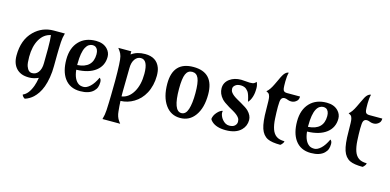

<svg xmlns="http://www.w3.org/2000/svg" viewBox="-80 -1167 3790 1866"><g transform="rotate(15 1815.0 -234.0)"><path d="M303.7 -11.7Q256.3 9.8 210.4 9.8Q164.6 9.8 134.3 -2Q104 -13.7 82.5 -36.1Q37.6 -83 37.6 -165.5Q37.6 -324.7 128.9 -413.6Q210.4 -493.2 325.2 -493.2H436.5Q422.9 -445.8 420.9 -402.3Q418.9 -358.9 418.2 -331.3Q417.5 -303.7 417 -275.4Q416 -218.8 416 -159.7Q416 -100.6 406.7 -45.2Q397.5 10.3 382.1 51.8Q366.7 93.3 346.9 122.6Q327.1 151.9 305.7 171.9Q270.5 204.6 224.1 219.7Q214.4 215.8 205.3 205.6Q196.3 195.3 194.3 185.5Q250 163.1 282.7 73.7Q295.4 39.1 303.7 -11.7ZM314.5 -163.1 315.9 -309.6Q315.9 -397.9 309.6 -443.4Q240.2 -429.7 200.2 -361.3Q159.7 -291.5 159.7 -185.1Q159.7 -119.1 169.7 -91.8Q179.7 -64.5 193.6 -51.8Q207.5 -39.1 227.3 -39.1Q247.1 -39.1 262.2 -46.9Q277.3 -54.7 289.1 -70.3Q314.5 -104 314.5 -163.1Z M874 -166Q891.6 -154.3 891.6 -125.2Q891.6 -96.2 883.8 -74.2Q876 -52.2 856.4 -33.2Q812.5 9.8 722.7 9.8Q618.2 9.8 563.5 -67.4Q515.1 -136.2 515.1 -253.4Q515.1 -371.6 580.6 -439Q642.6 -502.9 748.5 -502.9Q822.3 -502.9 863.8 -460Q896.5 -425.8 896.5 -381.1Q896.5 -336.4 879.2 -300.5Q861.8 -264.6 828.1 -238.8Q758.8 -185.1 634.3 -182.1Q644.5 -84 695.8 -50.8Q714.4 -39.1 745.1 -39.1Q775.9 -39.1 810.5 -71.3Q845.2 -103.5 874 -166ZM631.3 -228.5Q785.6 -238.8 785.6 -377.9Q785.6 -430.2 754.4 -448.2Q743.7 -454.1 726.1 -454.1Q708.5 -454.1 690.7 -443.4Q672.9 -432.6 659.7 -408.2Q631.3 -355 631.3 -243.7Z M1106 -461.9Q1160.6 -502.9 1242.7 -502.9Q1358.9 -502.9 1394.5 -406.7Q1406.2 -375 1406.2 -326.9Q1406.2 -278.8 1395.3 -233.2Q1384.3 -187.5 1364.7 -150.9Q1345.2 -114.3 1318.6 -86.4Q1292 -58.6 1260.7 -40Q1198.2 -2.4 1127.9 -0.5Q1128.9 25.9 1130.9 51.3L1135.7 103Q1140.1 155.8 1166 192.4L1182.6 214.8H1004.4Q1018.1 168 1020.3 121.1Q1022.5 74.2 1023.7 40.8Q1024.9 7.3 1025.4 -28.3Q1027.3 -111.3 1027.3 -173.8Q1027.3 -375 1014.6 -419.9Q1006.8 -447.8 994.6 -464.4L974.1 -493.2H1105.5Q1102.5 -483.4 1106 -461.9ZM1284.2 -314Q1284.2 -454.1 1213.4 -454.1Q1178.2 -454.1 1154.8 -422.9Q1129.4 -389.2 1129.4 -330.6L1126 -99.1V-72.3Q1126 -59.1 1126.5 -45.4Q1197.3 -56.2 1241.2 -130.4Q1284.2 -203.6 1284.2 -314Z M1647 -262.2Q1647 -39.1 1729.5 -39.1Q1773.4 -39.1 1792.7 -98.6Q1812 -158.2 1812 -262.2Q1812 -366.2 1792.7 -410.2Q1773.4 -454.1 1729.5 -454.1Q1685.5 -454.1 1666.3 -410.2Q1647 -366.2 1647 -262.2ZM1935.1 -280.8Q1935.1 -146 1878.4 -67.4Q1823.2 9.8 1729.5 9.8Q1635.7 9.8 1580.6 -67.4Q1523.9 -146 1523.9 -280.8Q1523.9 -502.9 1729.5 -502.9Q1935.1 -502.9 1935.1 -280.8Z M2359.4 -522Q2372.6 -492.7 2372.6 -462.9Q2372.6 -433.1 2369.9 -413.6Q2367.2 -394 2361.8 -376Q2349.6 -335 2327.1 -313Q2312 -388.7 2294.2 -411.1Q2276.4 -433.6 2258.5 -441.4Q2240.7 -449.2 2220.7 -449.2Q2200.7 -449.2 2188 -445.3Q2175.3 -441.4 2166 -434.1Q2145 -418 2145 -397.5Q2145 -377 2155.3 -362.1Q2165.5 -347.2 2182.4 -334.2Q2199.2 -321.3 2220.7 -309.1L2264.6 -284.2Q2321.3 -252.4 2342.3 -231.4Q2383.8 -189.9 2383.8 -144Q2383.8 -84 2342.8 -43Q2291 9.8 2187.5 9.8Q2093.3 9.8 2045.9 -34.2Q2032.2 -46.9 2026.4 -59.6Q2030.3 -96.2 2059.1 -128.4Q2086.9 -159.7 2113.3 -164.6Q2111.3 -158.2 2111.3 -145.5Q2111.3 -132.8 2118.7 -114Q2126 -95.2 2139.6 -79.1Q2170.4 -42 2209 -42Q2247.6 -42 2265.6 -59.6Q2283.7 -77.1 2283.7 -99.6Q2283.7 -122.1 2273.4 -137.2Q2263.2 -152.3 2246.3 -165.5Q2229.5 -178.7 2208 -190.9L2164.1 -215.8Q2107.9 -249 2086.9 -272.5Q2044.9 -319.3 2044.9 -374.5Q2044.9 -432.6 2093.8 -468.8Q2140.1 -502.9 2209.5 -502.9L2295.4 -497.1Q2326.7 -497.1 2338.9 -504.6Q2351.1 -512.2 2359.4 -522Z M2636.7 -688.5Q2626.5 -650.9 2626.5 -598.4Q2626.5 -545.9 2628.7 -531.2Q2630.9 -516.6 2635.7 -507.8Q2645 -493.2 2671.9 -493.2H2802.7Q2802.7 -465.8 2789.6 -451.2Q2765.6 -424.8 2731 -424.8Q2713.9 -424.8 2700.7 -429.7Q2676.8 -439.5 2663.6 -439.5Q2650.4 -439.5 2642.1 -434.3Q2633.8 -429.2 2628.9 -419.4Q2620.1 -401.9 2620.1 -342.8Q2620.1 -283.7 2623.8 -221.7Q2627.4 -159.7 2642.1 -117.9Q2656.7 -76.2 2686.5 -55.2Q2716.3 -34.2 2768.6 -34.2Q2768.6 -19 2748 2Q2742.7 7.8 2738.8 9.8Q2652.3 9.8 2609.4 -10.7Q2560.1 -35.2 2539.1 -97.7Q2518.1 -161.1 2518.1 -285.6Q2518.1 -394.5 2512.2 -414.3Q2506.3 -434.1 2501.5 -440.4Q2495.6 -447.8 2473.1 -458.5Q2503.4 -481.4 2533.2 -543.9L2557.6 -595.2Q2583.5 -653.8 2601.8 -671.1Q2620.1 -688.5 2636.7 -688.5Z M3195.8 -166Q3213.4 -154.3 3213.4 -125.2Q3213.4 -96.2 3205.6 -74.2Q3197.8 -52.2 3178.2 -33.2Q3134.3 9.8 3044.4 9.8Q2939.9 9.8 2885.3 -67.4Q2836.9 -136.2 2836.9 -253.4Q2836.9 -371.6 2902.3 -439Q2964.4 -502.9 3070.3 -502.9Q3144 -502.9 3185.5 -460Q3218.3 -425.8 3218.3 -381.1Q3218.3 -336.4 3200.9 -300.5Q3183.6 -264.6 3149.9 -238.8Q3080.6 -185.1 2956.1 -182.1Q2966.3 -84 3017.6 -50.8Q3036.1 -39.1 3066.9 -39.1Q3097.7 -39.1 3132.3 -71.3Q3167 -103.5 3195.8 -166ZM2953.1 -228.5Q3107.4 -238.8 3107.4 -377.9Q3107.4 -430.2 3076.2 -448.2Q3065.4 -454.1 3047.9 -454.1Q3030.3 -454.1 3012.5 -443.4Q2994.6 -432.6 2981.4 -408.2Q2953.1 -355 2953.1 -243.7Z M3464.4 -688.5Q3454.1 -650.9 3454.1 -598.4Q3454.1 -545.9 3456.3 -531.2Q3458.5 -516.6 3463.4 -507.8Q3472.7 -493.2 3499.5 -493.2H3630.4Q3630.4 -465.8 3617.2 -451.2Q3593.3 -424.8 3558.6 -424.8Q3541.5 -424.8 3528.3 -429.7Q3504.4 -439.5 3491.2 -439.5Q3478 -439.5 3469.7 -434.3Q3461.4 -429.2 3456.5 -419.4Q3447.8 -401.9 3447.8 -342.8Q3447.8 -283.7 3451.4 -221.7Q3455.1 -159.7 3469.7 -117.9Q3484.4 -76.2 3514.2 -55.2Q3543.9 -34.2 3596.2 -34.2Q3596.2 -19 3575.7 2Q3570.3 7.8 3566.4 9.8Q3480 9.8 3437 -10.7Q3387.7 -35.2 3366.7 -97.7Q3345.7 -161.1 3345.7 -285.6Q3345.7 -394.5 3339.8 -414.3Q3334 -434.1 3329.1 -440.4Q3323.2 -447.8 3300.8 -458.5Q3331.1 -481.4 3360.8 -543.9L3385.3 -595.2Q3411.1 -653.8 3429.4 -671.1Q3447.8 -688.5 3464.4 -688.5Z"/></g></svg>

Font: Amarante
Style: Regular
Weight: 400
Designer: Karolina Lach
Foundry: Sorkin Type Co.
Version: Version 1.001